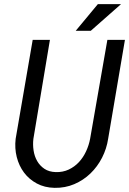

<svg xmlns="http://www.w3.org/2000/svg" viewBox="-20 -905 628 935"><path d="M588.4 -710.9 506.8 -230Q499.5 -181.2 477.1 -137.2Q454.6 -93.3 420.4 -60.3Q386.2 -27.3 341.8 -8.3Q297.4 10.7 245.6 9.8Q196.8 8.8 159.2 -11.5Q121.6 -31.7 96.9 -64.7Q72.3 -97.7 61.5 -140.4Q50.8 -183.1 56.2 -229L139.2 -710.9H223.1L142.6 -229Q139.2 -200.2 143.6 -171.9Q147.9 -143.6 161.1 -120.6Q174.3 -97.7 196.5 -82.8Q218.8 -67.9 251.5 -66.9Q286.1 -65.9 314.7 -79.3Q343.3 -92.8 364.5 -115.7Q385.7 -138.7 399.4 -168.5Q413.1 -198.2 418.9 -229.5L502.9 -710.9ZM456.5 -884.8H569.3L421.9 -754.9H348.6Z"/></svg>

Font: Roboto Mono
Style: Italic
Weight: 400
Designer: Google
Version: Version 2.000985; 2015; ttfautohint (v1.3)